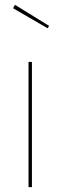

<svg xmlns="http://www.w3.org/2000/svg" viewBox="-20 -774 250 794"><path d="M112 0H98V-518H112ZM183 -667 177 -657 34 -740 42 -754Z"/></svg>

Font: Fira Sans Compressed Hair
Style: Regular
Weight: 100
Width: 1
Designer: bBox Type GmbH & Carrois Corporate GbR & Edenspiekermann AG
Foundry: bBox Type GmbH & Carrois Corporate GbR & Edenspiekermann AG
Version: Version 4.301